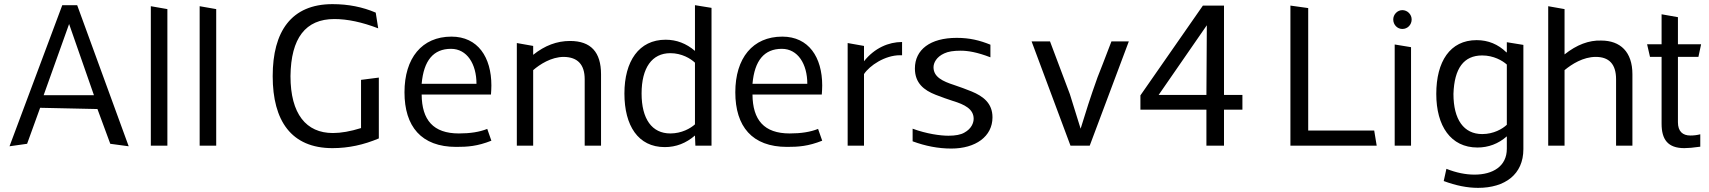

<svg xmlns="http://www.w3.org/2000/svg" viewBox="-20 -704 8258 928"><path d="M26 3 111 -9 174 -183 451 -177 513 -9 602 3 353 -679H281ZM191 -244 314 -588 434 -244Z M709 0H789V-660L709 -674Z M945 0H1025V-660L945 -674Z M1587 12C1664 12 1738 -4 1811 -35V-329L1725 -318V-85C1674 -69 1628 -61 1589 -61C1460 -61 1384 -153 1384 -336C1386 -520 1457 -612 1596 -612C1659 -612 1730 -597 1808 -567L1796 -643C1733 -670 1664 -684 1587 -684C1388 -684 1298 -552 1298 -336C1298 -120 1388 12 1587 12Z M2185 6C2240 6 2287 3 2355 -24L2335 -81C2298 -66 2252 -59 2198 -59C2074 -59 2019 -124 2018 -247H2353C2354 -262 2355 -276 2355 -291C2355 -427 2290 -527 2162 -527C2019 -527 1935 -423 1935 -258C1935 -93 2016 6 2185 6ZM2018 -299C2028 -412 2075 -468 2160 -468C2237 -468 2283 -395 2283 -299Z M2806 -321V0H2885V-345C2885 -452 2836 -506 2735 -506C2672 -506 2613 -484 2557 -439V-482L2478 -496V0H2557V-365C2588 -392 2644 -429 2705 -429C2772 -428 2806 -392 2806 -321Z M3193 7C3248 7 3296 -12 3339 -49L3341 0H3419V-666L3339 -679V-458C3297 -494 3250 -512 3197 -512C3068 -512 2998 -408 2998 -252C2998 -97 3064 7 3193 7ZM3081 -252C3081 -376 3131 -447 3220 -447C3275 -447 3318 -421 3339 -401V-103C3318 -84 3275 -59 3220 -59C3131 -59 3081 -129 3081 -252Z M3784 6C3839 6 3886 3 3954 -24L3934 -81C3897 -66 3851 -59 3797 -59C3673 -59 3618 -124 3617 -247H3952C3953 -262 3954 -276 3954 -291C3954 -427 3889 -527 3761 -527C3618 -527 3534 -423 3534 -258C3534 -93 3615 6 3784 6ZM3617 -299C3627 -412 3674 -468 3759 -468C3836 -468 3882 -395 3882 -299Z M4077 0H4156V-346C4183 -387 4257 -437 4330 -437H4340V-501C4275 -501 4207 -472 4156 -408V-482L4077 -496Z M4578 14C4695 14 4777 -44 4777 -137C4777 -205 4732 -239 4676 -262C4648 -273 4620 -284 4592 -293C4536 -311 4492 -332 4492 -379C4492 -400 4506 -429 4544 -446C4563 -455 4589 -459 4623 -459C4658 -459 4702 -452 4767 -427V-488C4715 -509 4667 -521 4604 -521C4476 -521 4402 -464 4402 -373C4402 -302 4446 -268 4502 -246C4530 -235 4558 -225 4586 -216C4642 -199 4686 -177 4686 -130C4686 -111 4676 -82 4641 -63C4624 -53 4598 -48 4564 -48C4525 -48 4459 -57 4391 -82V-21C4453 2 4515 14 4578 14Z M5154 0H5247L5436 -504H5352C5318 -415 5296 -358 5285 -331C5247 -225 5230 -169 5203 -82L5151 -249C5112 -353 5090 -412 5055 -504H4966Z M5811 0H5896V-174H5985V-245H5896V-677H5794L5492 -243V-174H5811ZM5580 -245 5813 -582 5811 -245Z M6217 0H6634L6622 -73H6303V-665L6217 -677Z M6721 -489V0H6800V-476ZM6714 -610C6714 -584 6734 -564 6758 -564C6783 -564 6803 -584 6803 -610C6803 -634 6783 -655 6758 -655C6734 -655 6714 -634 6714 -610Z M7124 204C7254 204 7343 139 7343 17V-487L7263 -500V-451H7261C7221 -490 7173 -510 7117 -510C6988 -510 6922 -406 6922 -250C6922 -95 6992 9 7121 9C7174 9 7222 -9 7263 -45V15C7263 100 7195 140 7107 140C7064 140 7019 131 6971 112L6958 171C7017 193 7072 204 7124 204ZM7005 -250C7009 -374 7055 -436 7144 -436C7199 -436 7242 -411 7263 -392V-101C7242 -81 7199 -56 7144 -56C7055 -56 7005 -126 7005 -250Z M7791 -321V0H7870V-345C7870 -453 7812 -508 7719 -508C7660 -510 7601 -488 7542 -441V-660L7463 -674V0H7542V-365C7577 -394 7632 -429 7693 -429C7757 -429 7791 -394 7791 -321Z M8121 12C8138 12 8164 10 8198 5V-55C8183 -51 8167 -49 8150 -49C8113 -49 8090 -69 8090 -113V-429H8189L8202 -490H8090V-621L8011 -635V-490H7941L7955 -429H8011V-106C8011 -30 8041 12 8121 12Z"/></svg>

Font: All Genders v4 Light
Style: Regular
Weight: 300
Designer: Rassam Alawdi
Foundry: Rassam Art
Version: Version 3.100;FEAKit 1.0